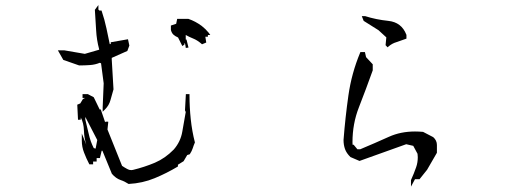

<svg xmlns="http://www.w3.org/2000/svg" viewBox="-20 -770 2040 745"><path d="M355 -156.7V-143.1H341.3V-132.3H326.7Q314.5 -155.8 306.2 -177.7Q297.4 -200.2 297.4 -224.6V-252L314.9 -208.5Q306.6 -233.9 305.7 -263.4Q304.7 -293 293.5 -314V-305.7L282.7 -305.2L279.8 -363.8L291.5 -368.7L301.8 -385.7L310.1 -390.1H300.3V-404.8H320.8L343.8 -392.6L366.7 -345.2H367.2H371.1L387.7 -296.4H389.2V-297.9H399.9V-294.4L397 -267.6L453.6 -126.5Q462.9 -120.1 473.6 -114.3Q481 -109.9 489.3 -109.9Q492.2 -109.9 496.1 -110.8Q540.5 -121.6 581.1 -138.7Q621.1 -155.8 654.3 -189.9Q680.7 -220.2 687.3 -259Q693.8 -297.9 700.7 -335.4L697.8 -341.8L701.2 -404.8H715.3V-399.4Q715.3 -354 720.2 -307.4Q725.1 -260.7 736.3 -217.3Q731.4 -206.1 728 -195.1Q724.6 -184.1 716.3 -171.4L706.5 -168.5L692.4 -144.5L670.4 -130.9V-124Q626.5 -97.7 580.1 -78.6Q533.2 -59.1 479 -56.2Q463.4 -66.4 448.2 -71.3Q429.7 -77.6 414.1 -95.7L377.4 -185.1H374.5L367.7 -156.7H363.3ZM323.2 -188ZM343.8 -195.3 351.1 -193.4V-193.8L357.4 -226.6L311 -316.4V-306.2Q317.9 -278.3 322.8 -256.6Q327.6 -234.9 332.5 -221.4Q337.4 -208 343.8 -195.3ZM378.4 -336.4V-353.5L382.3 -446.8L372.1 -524.4L367.2 -526.4Q349.6 -519 329.6 -517.6Q309.6 -516.1 288.1 -516.1H287.1L225.6 -537.6L204.6 -574.7H213.9H229.5L309.1 -561L364.7 -577.1V-579.1Q355 -614.7 353 -652.8Q351.1 -690.9 348.1 -731.9L361.8 -750.5V-732.9L365.7 -729H374Q386.2 -692.9 393.1 -659.7L405.8 -599.1H409.7V-601.6V-606L476.6 -617.7L481.9 -593.3L474.1 -572.3L413.6 -545.4V-539.1L420.4 -423.3Q413.6 -400.9 408.7 -381.8Q403.3 -361.3 387.7 -345.7ZM700.7 -616.7H703.6L711.4 -585.4L700.7 -584V-586.4L698.2 -600.1L693.8 -601.6V-600.1L696.3 -597.7L687.5 -591.3L670.9 -624.5Q658.7 -629.9 652.3 -636.2Q646 -642.6 643.1 -653.8V-670.9L663.6 -677.7L667.5 -696.8H710.9Q738.3 -687.5 762.7 -669.4Q778.3 -657.2 789.6 -643.1L795.9 -634.3H786.6V-627.4H776.9V-626.5L780.3 -605L763.7 -598.1L761.2 -600.6Q745.1 -614.3 729.7 -620.4Q714.4 -626.5 700.7 -634.3Z M1574.7 -45.9V-71.3Q1585.9 -95.7 1594.7 -121.1Q1601.1 -139.2 1601.1 -160.2Q1601.1 -166.5 1600.1 -173.3L1583.5 -204.1L1556.2 -210.4L1375 -145.5L1339.8 -160.6Q1324.2 -175.8 1318.6 -191.9Q1313 -208 1313 -226.6V-227.1Q1319.8 -314.9 1332 -400.4Q1344.2 -485.8 1377 -564.5L1378.4 -567.9H1396L1400.4 -548.3L1426.3 -520.5V-518.6V-497.1Q1400.4 -424.8 1372.6 -353.5Q1347.7 -290 1347.7 -218.3Q1347.7 -213.4 1348.1 -208.5H1352.1L1366.7 -190.9H1377.9Q1434.1 -214.4 1489.3 -239.3Q1534.7 -259.8 1590.3 -259.8Q1605 -259.8 1621.6 -258.3L1661.1 -237.8Q1675.3 -225.1 1675.3 -207.5V-177.2L1637.2 -111.3L1607.9 -74.7H1605.5H1590.3ZM1395.5 -707.5H1396.5Q1439.5 -693.8 1486.8 -689Q1538.1 -683.6 1556.6 -635.7L1557.1 -634.8V-620.1Q1536.1 -612.3 1518.1 -606.4Q1501.5 -601.6 1487.8 -589.8L1483.9 -586.4L1476.1 -594.7L1479 -625L1448.7 -652.8L1391.1 -689L1383.8 -707.5Z"/></svg>

Font: Bakudai
Style: Medium
Weight: 500
Version: Version 1.48